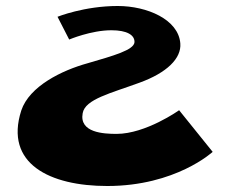

<svg xmlns="http://www.w3.org/2000/svg" viewBox="-20 -604 763 641"><path d="M373 -584C261 -584 172 -548 172 -548L211 -472C211 -472 284 -503 352 -503C404 -503 430 -487 429 -463C427 -437 359 -418 273 -393C186 -369 78 -316 51 -235C-6 -57 147 17 338 17C567 17 690 -97 690 -97L578 -236C578 -236 467 -157 369 -157C326 -157 244 -161 256 -226C264 -273 351 -293 446 -328C537 -361 586 -409 582 -459C576 -539 471 -584 373 -584Z"/></svg>

Font: Hussar Milosc
Style: Bold
Weight: 700
Foundry: Cannot Into Space Fonts
Version: Version 1.02